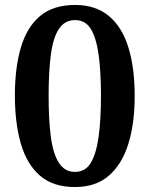

<svg xmlns="http://www.w3.org/2000/svg" viewBox="-20 -744 603 774"><path d="M282 10Q194 10 141 -36Q88 -82 64 -165Q40 -248 40 -359Q40 -470 64 -552Q88 -634 141 -679Q194 -724 283 -724Q366 -724 419.5 -679Q473 -634 498 -551.5Q523 -469 523 -358Q523 -247 497.5 -164.5Q472 -82 419 -36Q366 10 282 10ZM282 -51Q324 -51 346 -87.5Q368 -124 377.5 -192.5Q387 -261 387 -358Q387 -455 377.5 -523.5Q368 -592 346 -627.5Q324 -663 283 -663Q241 -663 217.5 -627.5Q194 -592 185 -523.5Q176 -455 176 -358Q176 -261 185 -192.5Q194 -124 217.5 -87.5Q241 -51 282 -51Z"/></svg>

Font: Noto Serif Hebrew SemiBold
Style: Regular
Weight: 600
Version: Version 2.003